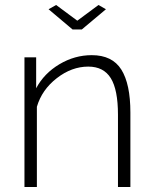

<svg xmlns="http://www.w3.org/2000/svg" viewBox="-20 -750 616 770"><path d="M205.1 -730 290 -667 375 -730 404.8 -712.9 308.1 -631.8H271L174.8 -712.9ZM502.9 0H453.1V-290Q453.1 -390.1 424.3 -436.5Q395.5 -482.9 334 -482.9Q267.6 -482.9 207.8 -436.5Q147.9 -390.1 127.9 -321.8V0H78.1V-520H125V-396Q156.7 -455.6 218 -492.2Q279.3 -528.8 348.1 -528.8Q430.2 -528.8 466.6 -470.9Q502.9 -413.1 502.9 -298.8Z"/></svg>

Font: Rawline Light
Style: Regular
Weight: 300
Designer: Matt McInerney, Pablo Impallari, Rodrigo Fuenzalida
Foundry: Matt McInerney, Pablo Impallari, Rodrigo Fuenzalida
Version: Version 4.020;PS 004.020;hotconv 1.0.88;makeotf.lib2.5.64775